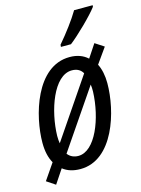

<svg xmlns="http://www.w3.org/2000/svg" viewBox="-124 -835 703 958"><g transform="rotate(-15 228.0 -356.0)"><path d="M246 -616 245 -605H297C340 -638 423 -719 451 -757L452 -765H356C330 -721 288 -665 246 -616ZM44 53 92 -19C116 0 146 9 182 9C353 9 422 -226 422 -371C422 -409 415 -444 401 -471L457 -550L411 -580L366 -512C342 -534 311 -545 273 -545C99 -545 32 -304 32 -166C32 -123 40 -88 56 -60L-1 23ZM323 -448 115 -142C113 -152 112 -165 112 -181C115 -309 172 -478 267 -478C294 -478 312 -467 323 -448ZM189 -57C166 -57 147 -66 134 -83L340 -385C342 -375 342 -361 342 -348C337 -211 277 -57 189 -57Z"/></g></svg>

Font: Noto Sans Condensed
Style: Italic
Weight: 400
Width: 3
Italic angle: -12°
Designer: Monotype Design Team
Foundry: Monotype Imaging Inc.
Version: Version 2.013